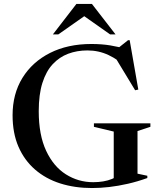

<svg xmlns="http://www.w3.org/2000/svg" viewBox="-20 -938 808 969"><path d="M674 -61.5 723.5 -51V-39.5Q673.5 -21.5 625.2 -10.5Q577 0.5 531.5 5.8Q486 11 444 11Q357.5 11 284.2 -12.2Q211 -35.5 157 -82.2Q103 -129 73.2 -197.5Q43.5 -266 43.5 -356.5Q43.5 -464 93.2 -544.8Q143 -625.5 232.5 -670.8Q322 -716 441 -716Q493.5 -716 537 -708.8Q580.5 -701.5 619 -690L562.5 -684.5L626 -735H634.5L678 -486L662 -482.5L547.5 -671.5L622.5 -595Q577.5 -636.5 528 -660Q478.5 -683.5 421 -683.5Q369 -683.5 324.2 -666.8Q279.5 -650 246 -614Q212.5 -578 194 -519.5Q175.5 -461 175.5 -377Q175.5 -257 212.8 -177.2Q250 -97.5 312.8 -58Q375.5 -18.5 450.5 -18.5Q476.5 -18.5 500.8 -22.5Q525 -26.5 545.5 -35Q566 -43.5 580.5 -55L554 -13.5V-274L454 -298V-315.5H739V-298L674 -276.5ZM386.5 -869.5H424L274.5 -764.5H247L365.5 -918H444L563 -764.5H535.5Z"/></svg>

Font: Newsreader 60pt Medium
Style: Regular
Weight: 500
Designer: Hugues Gentile
Foundry: Production Type
Version: Version 1.003